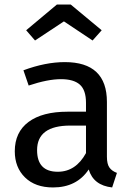

<svg xmlns="http://www.w3.org/2000/svg" viewBox="-20 -812 584 844"><path d="M261 -718 134 -634 95 -679 230 -792H291L427 -679L387 -634ZM450 -123Q450 -91 461 -75.5Q472 -60 494 -52L473 12Q391 3 370 -67Q317 12 213 12Q135 12 90 -32Q45 -76 45 -147Q45 -231 105.5 -276Q166 -321 277 -321H358V-360Q358 -416 331 -440Q304 -464 248 -464Q190 -464 106 -436L83 -503Q180 -539 265 -539Q450 -539 450 -364ZM234 -57Q313 -57 358 -139V-260H289Q143 -260 143 -152Q143 -57 234 -57Z"/></svg>

Font: Fira Sans
Style: Regular
Weight: 400
Designer: Carrois Corporate & Edenspiekermann AG
Foundry: Carrois Corporate GbR & Edenspiekermann AG
Version: Version 4.106;PS 004.106;hotconv 1.0.70;makeotf.lib2.5.58329